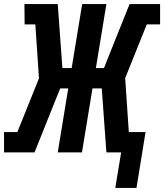

<svg xmlns="http://www.w3.org/2000/svg" viewBox="-27 -755 813 951"><path d="M544 176 573 0H500L477 -317H431L379 0H259L311 -317H271L144 0H-7V-101H59L166 -367L148 -634H95L94 -735H259L282 -418H328L380 -735H500L448 -418H488L541 -551L615 -735H766V-634H700L593 -368L611 -101H694L649 176Z"/></svg>

Font: Iosevka Etoile
Style: Bold Italic
Weight: 700
Italic angle: -9°
Designer: Belleve Invis
Foundry: Belleve Invis
Version: Version 28.1.0; ttfautohint (v1.8.4)